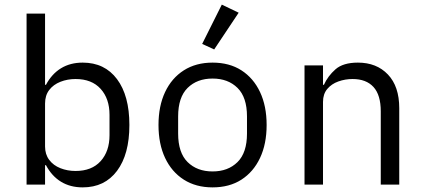

<svg xmlns="http://www.w3.org/2000/svg" viewBox="-20 -799 1840 831"><path d="M95 -740H175V-432H179Q204 -479 244 -503.5Q284 -528 338 -528Q433 -528 486.5 -456.5Q540 -385 540 -258Q540 -131 486.5 -59.5Q433 12 338 12Q284 12 244 -12.5Q204 -37 179 -84H175V0H95ZM307 -59Q377 -59 415.5 -101.5Q454 -144 454 -214V-302Q454 -372 415.5 -414.5Q377 -457 307 -457Q272 -457 241.5 -445Q211 -433 193 -409.5Q175 -386 175 -351V-165Q175 -131 193 -107Q211 -83 241.5 -71Q272 -59 307 -59Z M900 12Q828 12 775.5 -21.5Q723 -55 694.5 -115.5Q666 -176 666 -258Q666 -340 694.5 -400.5Q723 -461 775.5 -494.5Q828 -528 900 -528Q973 -528 1025 -494.5Q1077 -461 1105.5 -400.5Q1134 -340 1134 -258Q1134 -176 1105.5 -115.5Q1077 -55 1025 -21.5Q973 12 900 12ZM900 -57Q967 -57 1008 -97.5Q1049 -138 1049 -221V-295Q1049 -378 1008 -418.5Q967 -459 900 -459Q833 -459 792 -418.5Q751 -378 751 -295V-221Q751 -138 792 -97.5Q833 -57 900 -57ZM907 -585 855 -609 940 -779 1013 -744Z M1298 0V-516H1378V-432H1382Q1399 -470 1432 -499Q1465 -528 1529 -528Q1610 -528 1659 -476.5Q1708 -425 1708 -331V0H1628V-317Q1628 -388 1596.5 -422.5Q1565 -457 1506 -457Q1474 -457 1444.5 -446.5Q1415 -436 1396.5 -414Q1378 -392 1378 -358V0Z"/></svg>

Font: Lilex
Style: Regular
Weight: 400
Monospace: yes
Designer: Mike Abbink, Paul van der Laan, Pieter van Rosmalen, Mikhael Khrustik
Foundry: Mikhael Khrustik
Version: Version 2.510